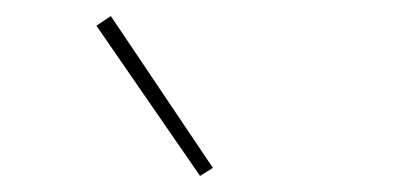

<svg xmlns="http://www.w3.org/2000/svg" viewBox="-20 -790 490 239"><path d="M229 -571 100 -758 118 -770 245 -581Z"/></svg>

Font: Zed Sans Thin Extended
Style: Regular
Weight: 100
Width: 7
Designer: Belleve Invis
Foundry: Belleve Invis
Version: Version 1.0.0; ttfautohint (v1.8.4)